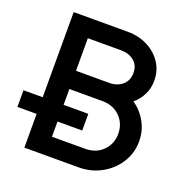

<svg xmlns="http://www.w3.org/2000/svg" viewBox="-129 -842 934 962"><g transform="rotate(20 338.0 -361.5)"><path d="M102.5 -722.7H390.6Q449.2 -722.7 496.6 -698.7Q543.9 -674.8 571.8 -632.8Q599.6 -590.8 599.6 -537.1Q599.6 -497.1 582.8 -463.1Q565.9 -429.2 537.1 -404.8Q580.6 -374.5 606.4 -327.6Q632.3 -280.8 632.3 -225.6Q632.3 -163.6 600.1 -112.3Q567.9 -61 512.9 -30.5Q458 0 390.6 0H102.5V-179.7H0V-268.6H102.5ZM213.9 -450.2H390.6Q433.6 -450.2 460.9 -474.1Q488.3 -498 488.3 -538.1Q488.3 -578.6 460.9 -601.3Q433.6 -624 390.6 -624H213.9ZM213.9 -98.6H390.6Q447.8 -98.6 484.4 -135Q521 -171.4 521 -225.6Q521 -279.8 484.4 -316.4Q447.8 -353 390.6 -353H213.9V-268.6H345.7V-179.7H213.9Z"/></g></svg>

Font: Giphurs Medium
Style: Regular
Weight: 500
Version: Version 0.920; ttfautohint (v1.8.4.7-5d5b)